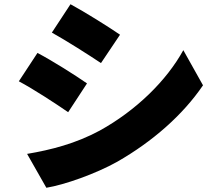

<svg xmlns="http://www.w3.org/2000/svg" viewBox="-20 -825 1040 907"><path d="M313 -805 225 -671C295 -632 397 -567 457 -527L547 -661C490 -700 383 -767 313 -805ZM108 -98 199 62C285 48 432 -4 534 -61C700 -156 843 -281 939 -422L846 -588C767 -444 623 -303 451 -208C338 -147 221 -117 108 -98ZM157 -575 69 -441C140 -403 241 -337 302 -295L391 -431C335 -470 229 -537 157 -575Z"/></svg>

Font: Noto Sans CJK TC Black
Style: Regular
Weight: 900
Designer: Ryoko NISHIZUKA 西塚涼子 (kana, bopomofo & ideographs); Paul D. Hunt (Latin, Greek & Cyrillic); Sandoll Communications 산돌커뮤니
Foundry: Adobe
Version: Version 2.004;hotconv 1.0.118;makeotfexe 2.5.65603